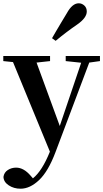

<svg xmlns="http://www.w3.org/2000/svg" viewBox="-24 -875 627 1166"><path d="M314 -627 292 -643Q303 -662 316 -684.5Q329 -707 348 -738.5Q367 -770 382 -795Q415 -855 454 -855Q473 -855 488 -841.5Q503 -828 503 -805Q503 -767 446 -727Q379 -681 314 -627ZM583 -535V-504L518 -495L313 49Q269 166 213.5 218.5Q158 271 101 271Q60 271 29 250.5Q-2 230 -3 199Q1 172 23.5 157.5Q46 143 74 143Q120 143 162 192L176 208Q232 163 279 46L55 -498L-4 -504V-535H280V-504L198 -495L339 -110L469 -494L375 -504V-535Z"/></svg>

Font: Swei Spring CJKtc
Style: Bold
Weight: 700
Version: Version 1.021